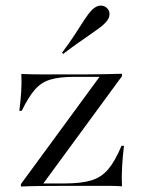

<svg xmlns="http://www.w3.org/2000/svg" viewBox="-20 -683 523 703"><path d="M56.5 0V-8.9L344.4 -401.6H250Q197.6 -401.6 164.1 -391.5Q130.6 -381.5 107.3 -354.4Q83.9 -327.4 59.7 -277.4H50.8Q55.6 -315.3 57.7 -348.4Q59.7 -381.5 58.1 -412.1Q79 -411.3 100.4 -410.9Q121.8 -410.5 142.7 -410.5H250H280.6Q321 -410.5 356 -411.3Q391.1 -412.1 426.6 -412.9V-404L138.7 -11.3H215.3Q277.4 -11.3 314.5 -22.6Q351.6 -33.9 376.6 -63.7Q401.6 -93.5 425 -149.2H433.9Q429 -108.1 427 -71.4Q425 -34.7 426.6 -0.8Q405.6 -2.4 384.3 -2.4Q362.9 -2.4 341.9 -2.4H215.3H204Q166.9 -2.4 129.8 -2Q92.7 -1.6 56.5 0ZM211.3 -485.5 207.3 -490.3Q235.5 -527.4 254.8 -557.7Q274.2 -587.9 289.1 -610.9Q304 -633.9 317.7 -647.6Q333.1 -662.1 347.6 -662.5Q362.1 -662.9 371.8 -653.2Q381.5 -644.4 381 -629.8Q380.6 -615.3 366.1 -600Q357.3 -590.3 342.3 -579.4Q327.4 -568.5 307.7 -554.8Q287.9 -541.1 263.7 -524.2Q239.5 -507.3 211.3 -485.5Z"/></svg>

Font: Playfair 144pt SemiExpanded Light
Style: Regular
Weight: 300
Width: 6
Designer: Claus Eggers Sørensen
Foundry: Claus Eggers Sørensen
Version: Version 2.203